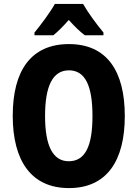

<svg xmlns="http://www.w3.org/2000/svg" viewBox="-20 -950 702 980"><path d="M404 -930H260C239 -891 187 -821 156 -784V-770H252C275 -788 301 -814 331 -848C361 -815 387 -789 413 -770H508V-784C470 -830 429 -886 404 -930ZM617 -358C617 -588 525 -725 332 -725C141 -725 45 -593 45 -359C45 -130 139 10 332 10C525 10 617 -129 617 -358ZM210 -358C210 -509 248 -591 332 -591C415 -591 452 -512 452 -358C452 -204 415 -127 331 -127C249 -127 210 -207 210 -358Z"/></svg>

Font: Noto Sans Khmer Condensed ExtraBold
Style: Regular
Weight: 800
Width: 3
Designer: Danh Hong and the Monotype Design Team
Foundry: Monotype Imaging Inc.
Version: Version 2.004